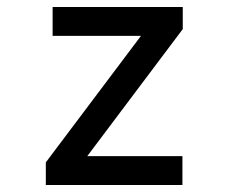

<svg xmlns="http://www.w3.org/2000/svg" viewBox="-20 -531 656 551"><path d="M111.5 0V-65L384.5 -428H131V-511H504.5V-447.5L230.5 -83H503.5V0Z"/></svg>

Font: Overpass Mono Medium
Style: Regular
Weight: 500
Monospace: yes
Designer: Delve Withrington, Dave Bailey
Foundry: Delve Fonts LLC
Version: Version 4.000